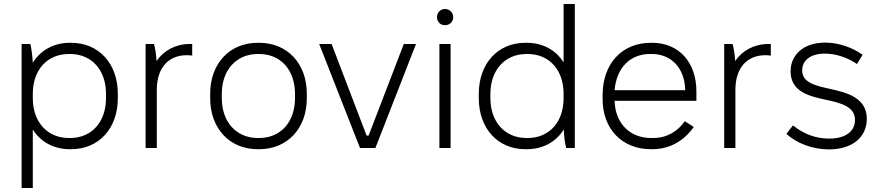

<svg xmlns="http://www.w3.org/2000/svg" viewBox="-20 -740 4395 960"><path d="M88 200H144V-92C183 -31 248 6 329 6H336C474 6 569 -98 569 -248V-272C569 -422 474 -526 336 -526H329C248 -526 182 -488 144 -426C142 -461 137 -499 132 -520H88ZM324 -50C216 -50 144 -131 144 -249V-271C144 -389 215 -470 324 -470H331C439 -470 510 -389 510 -271V-249C510 -131 439 -50 331 -50Z M708 0H764V-291C764 -403 824 -464 914 -464C922 -464 936 -463 941 -462V-520H928C858 -520 798 -487 763 -435C761 -466 756 -499 750 -520H708Z M1268 6H1276C1417 6 1514 -98 1514 -248V-272C1514 -422 1417 -526 1276 -526H1268C1128 -526 1031 -422 1031 -272V-248C1031 -98 1128 6 1268 6ZM1269 -50C1161 -50 1089 -131 1089 -249V-271C1089 -389 1161 -470 1269 -470H1276C1384 -470 1455 -389 1455 -271V-249C1455 -131 1384 -50 1276 -50Z M1780 0H1857L2060 -520H1999L1823 -62H1813L1638 -520H1576Z M2205 -614C2228 -614 2246 -631 2246 -654C2246 -677 2228 -695 2205 -695C2182 -695 2165 -677 2165 -654C2165 -631 2182 -614 2205 -614ZM2177 0H2233V-520H2177Z M2606 6H2614C2695 6 2761 -31 2799 -93V-90C2800 -58 2805 -22 2811 0H2854V-720H2798V-428C2760 -489 2695 -526 2614 -526H2606C2469 -526 2374 -422 2374 -272V-248C2374 -98 2469 6 2606 6ZM2612 -50C2504 -50 2432 -131 2432 -249V-271C2432 -389 2504 -470 2612 -470H2619C2727 -470 2798 -389 2798 -271V-249C2798 -131 2727 -50 2619 -50Z M3234 6H3240C3328 6 3398 -34 3449 -105L3404 -134C3369 -84 3316 -50 3245 -50H3236C3129 -50 3057 -123 3053 -234V-236H3462V-283C3462 -429 3374 -526 3241 -526H3234C3089 -526 2993 -421 2993 -264V-244C2993 -96 3090 6 3234 6ZM3053 -289C3062 -399 3129 -470 3230 -470H3239C3337 -470 3403 -399 3406 -292V-289Z M3601 0H3657V-291C3657 -403 3717 -464 3807 -464C3815 -464 3829 -463 3834 -462V-520H3821C3751 -520 3691 -487 3656 -435C3654 -466 3649 -499 3643 -520H3601Z M4125 7C4239 7 4314 -52 4314 -146C4314 -251 4216 -277 4128 -296C4056 -312 3991 -327 3991 -388C3991 -440 4035 -472 4104 -472C4159 -472 4216 -453 4265 -420L4293 -466C4243 -502 4174 -527 4106 -527C4002 -527 3933 -470 3933 -383C3933 -282 4025 -259 4110 -241C4185 -225 4255 -207 4255 -140C4255 -82 4206 -47 4126 -47C4059 -47 3998 -70 3945 -113L3912 -71C3963 -23 4044 7 4125 7Z"/></svg>

Font: Fixel Text Light
Style: Regular
Weight: 300
Width: 4
Designer: AlfaBravo + MacPaw
Foundry: Kyrylo Tkachov, Marchela Mozhyna, Serhii Makarenko, Maria Weinstein, Zakhar Kryvoshyya
Version: Version 1.211